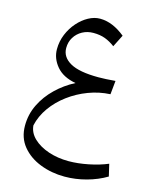

<svg xmlns="http://www.w3.org/2000/svg" viewBox="-137 -687 892 1127"><g transform="rotate(15 309.0 -124.0)"><path d="M286.6 -196.3Q208.5 -210.4 169.2 -257.3Q129.9 -304.2 129.9 -360.4Q129.9 -408.2 147.7 -451.2Q165.5 -494.1 194.8 -527.3Q224.1 -560.5 259.3 -579.6Q294.4 -598.6 329.1 -598.6Q405.3 -598.6 481.9 -536.1L444.8 -462.4Q415 -484.9 384.3 -496.3Q353.5 -507.8 313 -507.8Q276.4 -507.8 246.3 -491.5Q216.3 -475.1 198.5 -446.5Q180.7 -418 180.7 -380.9Q180.7 -326.2 235.8 -294.9Q291 -263.7 407.7 -263.7Q449.7 -263.7 510.3 -269L502 -186Q434.1 -182.6 370.1 -158.4Q306.2 -134.3 252.4 -94.2Q198.7 -54.2 162.1 -2.7Q125.5 48.8 112.3 107.4Q115.7 151.9 151.1 185.5Q186.5 219.2 242.9 238.3Q299.3 257.3 365.7 257.3Q421.4 257.3 485.6 244.4Q549.8 231.4 600.6 210L617.7 283.2Q564 315.4 498 333.3Q432.1 351.1 366.2 351.1Q286.6 351.1 217.8 324.2Q148.9 297.4 106.9 246.1Q64.9 194.8 64.9 121.6Q64.9 53.2 94.2 -6.8Q123.5 -66.9 173.6 -115.2Q223.6 -163.6 286.6 -196.3Z"/></g></svg>

Font: Pinar-DS2-FD Regular
Style: Regular
Weight: 400
Designer: Amin Abedi
Version: Version 2.000